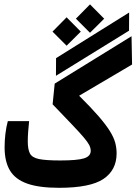

<svg xmlns="http://www.w3.org/2000/svg" viewBox="-20 -874 638 898"><path d="M255.9 4.4Q162.1 4.4 106.4 -15.6Q50.8 -35.6 26.1 -77.4Q1.5 -119.1 1.5 -184.6Q1.5 -214.8 5.1 -246.8Q8.8 -278.8 16.6 -307.6H116.2Q113.3 -280.8 111.6 -256.6Q109.9 -232.4 109.9 -212.9Q109.9 -175.3 120.1 -156Q130.4 -136.7 162.6 -130.1Q194.8 -123.5 261.2 -123.5Q341.3 -123.5 372.8 -133.3Q404.3 -143.1 404.3 -168.5Q404.3 -182.1 397 -196.3Q389.6 -210.4 370.6 -232.7Q351.6 -254.9 316.7 -291.5Q281.7 -328.1 226.1 -386.2L235.8 -482.9L595.2 -704.6L597.7 -572.3L350.1 -426.3Q406.2 -370.6 440.7 -330.8Q475.1 -291 493.7 -261.2Q512.2 -231.4 518.8 -206.8Q525.4 -182.1 525.4 -156.7Q525.4 -78.6 463.9 -37.1Q402.3 4.4 255.9 4.4ZM241.7 -519.5 242.2 -602.1 584 -815.4 583.5 -730.5ZM291.5 -660.2 225.6 -726.1 291.5 -793 357.9 -726.1ZM400.9 -720.7 335 -786.6 400.9 -853.5 467.3 -786.6Z"/></svg>

Font: CaskaydiaCove NF SemiBold
Style: Regular
Weight: 600
Designer: Aaron Bell
Foundry: Saja Typeworks
Version: Version 2111.001; VTT 6.35;Nerd Fonts 3.2.1